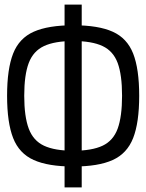

<svg xmlns="http://www.w3.org/2000/svg" viewBox="-20 -820 640 840"><path d="M301 -91.5Q191 -91.5 127.5 -120Q64 -148.5 37.5 -216Q11 -283.5 11 -401Q11 -518.5 37.5 -585.8Q64 -653 127.5 -681.2Q191 -709.5 301 -709.5Q410.5 -709.5 473.2 -681.2Q536 -653 562.5 -585.8Q589 -518.5 589 -401Q589 -283.5 562.5 -216Q536 -148.5 473.2 -120Q410.5 -91.5 301 -91.5ZM301 -160.5Q382 -160.5 428.8 -182.5Q475.5 -204.5 494.8 -257.2Q514 -310 514 -401Q514 -492.5 494.8 -544.5Q475.5 -596.5 428.8 -618.5Q382 -640.5 301 -640.5Q219.5 -640.5 172.5 -618.5Q125.5 -596.5 105.8 -544.5Q86 -492.5 86 -401Q86 -310 105.8 -257.2Q125.5 -204.5 172.5 -182.5Q219.5 -160.5 301 -160.5ZM262.5 0V-800H337.5V0Z"/></svg>

Font: Victor Mono Thin
Style: Regular
Weight: 100
Monospace: yes
Designer: Rune Bjørnerås
Version: Version 1.561;gftools[0.9.30]